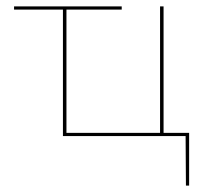

<svg xmlns="http://www.w3.org/2000/svg" viewBox="-20 -426 644 601"><path d="M572 155H562L561 0H177V-396H24V-406H361V-396H188V-10H481V-406H492V-10H572Z"/></svg>

Font: Ysabeau Infant Hairline
Style: Regular
Weight: 100
Designer: Christian Thalmann (Catharsis Fonts)
Version: Version 0.003